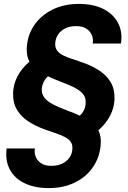

<svg xmlns="http://www.w3.org/2000/svg" viewBox="-20 -732 658 984"><path d="M229 232Q159 232 107 207.5Q55 183 30.5 137Q6 91 14 29H159Q155 52 163.5 72.5Q172 93 192 105.5Q212 118 242 118Q274 118 298 107Q322 96 336.5 75Q351 54 351 28Q352 7 341 -7Q330 -21 310 -31Q290 -41 263.5 -50Q237 -59 206 -70Q162 -86 125 -110Q88 -134 67 -169.5Q46 -205 47 -253Q48 -300 70 -341.5Q92 -383 131 -416Q123 -430 120 -446Q117 -462 117 -481Q119 -548 153.5 -600Q188 -652 247.5 -682Q307 -712 385 -712Q456 -712 507 -687.5Q558 -663 583.5 -617Q609 -571 600 -509H455Q459 -532 450.5 -552.5Q442 -573 422 -585.5Q402 -598 372 -598Q341 -599 316.5 -587.5Q292 -576 278 -555.5Q264 -535 263 -508Q262 -487 273 -472.5Q284 -458 304 -448Q324 -438 351 -429.5Q378 -421 408 -410Q453 -394 489.5 -370Q526 -346 547 -311Q568 -276 567 -227Q566 -180 544 -138.5Q522 -97 484 -64Q492 -49 495 -30Q498 -11 496 10Q491 74 456.5 124.5Q422 175 363.5 203.5Q305 232 229 232ZM389 -139Q403 -152 411 -169Q419 -186 419 -206Q420 -229 409.5 -244.5Q399 -260 380 -272.5Q361 -285 334.5 -296Q308 -307 277 -319Q263 -324 249.5 -330Q236 -336 226 -341Q213 -330 204 -312Q195 -294 194 -274Q194 -257 200 -244Q206 -231 218 -220Q230 -209 247.5 -199.5Q265 -190 287.5 -180.5Q310 -171 336 -161Q352 -156 365 -150Q378 -144 389 -139Z"/></svg>

Font: DM Sans 18pt
Style: Bold Italic
Weight: 700
Italic angle: -10°
Designer: Colophon Foundry, Jonny Pinhorn
Foundry: Colophon Foundry
Version: Version 4.004;gftools[0.9.30]